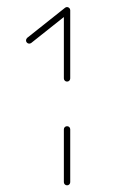

<svg xmlns="http://www.w3.org/2000/svg" viewBox="-20 -539 327 558"><path d="M174.8 -0.4Q171.1 -0.4 168.3 -3.1Q165.6 -5.9 165.6 -9.6V-163Q165.6 -167 168.3 -169.6Q171.1 -172.2 174.8 -172.2Q178.9 -172.2 181.5 -169.6Q184.1 -167 184.1 -163V-9.6Q184.1 -5.9 181.5 -3.1Q178.9 -0.4 174.8 -0.4ZM174.8 -518.1Q178.9 -518.1 181.5 -515.6Q184.1 -513 184.1 -508.9Q184.1 -504.8 180.7 -501.5L70.7 -414.1Q67.8 -412.2 64.8 -412.2Q61.1 -412.2 58.3 -415Q55.6 -417.8 55.6 -421.5Q55.6 -425.6 58.9 -428.9L168.9 -516.3Q171.9 -518.1 174.8 -518.1ZM174.8 -301.9Q171.1 -301.9 168.3 -304.6Q165.6 -307.4 165.6 -311.1V-509.3Q165.6 -513 168.3 -515.7Q171.1 -518.5 174.8 -518.5Q178.5 -518.5 181.3 -515.7Q184.1 -513 184.1 -509.3V-311.1Q184.1 -307.4 181.5 -304.6Q178.9 -301.9 174.8 -301.9Z"/></svg>

Font: 26F Galaxy Hebrew Hairline
Style: Regular
Weight: 50
Designer: C₂₉H₂₅N₃O₅
Version: Version 1.000